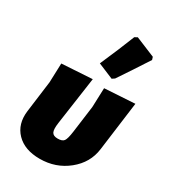

<svg xmlns="http://www.w3.org/2000/svg" viewBox="-192 -872 868 979"><g transform="rotate(30 242.5 -382.5)"><path d="M309 -767 325 -776 441 -728 446 -712Q388 -622 330 -536L315 -526L224 -564Q275 -680 309 -767ZM201 11Q112 11 64 -38.5Q16 -88 26 -168L50 -352L54 -465L233 -476L193 -196Q187 -155 195 -139.5Q203 -124 229 -124Q256 -124 265.5 -137Q275 -150 281 -194L302 -352L306 -465L484 -476L446 -187Q435 -102 365 -45.5Q295 11 201 11Z"/></g></svg>

Font: Alegreya Sans Black
Style: Italic
Weight: 900
Italic angle: -7°
Designer: Juan Pablo del Peral
Foundry: Huerta Tipografica
Version: Version 2.007